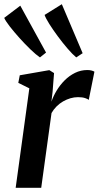

<svg xmlns="http://www.w3.org/2000/svg" viewBox="-30 -893 469 913"><path d="M44.5 0 109.5 -473 57 -499 64 -535 204.5 -559.5 227 -545.5 220 -456 214.5 -409.5Q223.5 -436 239.5 -462.5Q255.5 -489 277.5 -511Q299.5 -533 326.8 -546.5Q354 -560 385.5 -560Q396.5 -560 405.8 -557.5Q415 -555 419 -552L392 -418Q388 -422 374.8 -426.5Q361.5 -431 341 -431Q323 -431 305 -425.8Q287 -420.5 270 -410.8Q253 -401 239 -387Q225 -373 215 -355.5L166 0ZM160 -620Q141.5 -632.5 115.2 -657.8Q89 -683 62.8 -712.2Q36.5 -741.5 16.5 -767.2Q-3.5 -793 -10 -808L66.5 -866L189 -643ZM332.5 -620Q315 -634.5 291.5 -661.8Q268 -689 244.8 -720.5Q221.5 -752 204.2 -779.5Q187 -807 182 -822L264 -873L363 -640Z"/></svg>

Font: Merriweather 36pt SemiBold
Style: Italic
Weight: 600
Italic angle: -7.8°
Version: Version 2.101